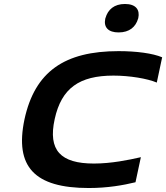

<svg xmlns="http://www.w3.org/2000/svg" viewBox="-20 -936 835 965"><path d="M768 -521 795 -648C748 -668 666 -679 576 -679C304 -679 155 -576 103 -336C53 -98 153 9 426 9C521 9 599 -5 661 -20L688 -146C627 -132 539 -114 452 -114C285 -114 220 -180 255 -338C289 -493 379 -556 550 -556C632 -556 721 -541 768 -521ZM509 -842C500 -798 525 -773 576 -773C631 -773 662 -801 674 -842L675 -845C684 -887 663 -916 608 -916C554 -916 522 -888 510 -845Z"/></svg>

Font: LT Wave Bold
Style: Italic
Weight: 700
Designer: Daniel Lyons
Version: Version 2.5 (Glyphs App)